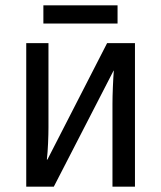

<svg xmlns="http://www.w3.org/2000/svg" viewBox="-20 -697 601 717"><path d="M78 0V-536H161V-220Q161 -197 159.5 -162Q158 -127 155 -101H157L380 -536H484V0H400V-309Q400 -335 401.5 -371.5Q403 -408 405 -433H404L181 0ZM419 -677V-609H142V-677Z"/></svg>

Font: Noto Sans SemiCondensed
Style: Regular
Weight: 400
Width: 4
Designer: Monotype Design Team
Foundry: Monotype Imaging Inc.
Version: Version 2.013; ttfautohint (v1.8.4.7-5d5b)